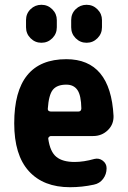

<svg xmlns="http://www.w3.org/2000/svg" viewBox="-20 -780 540 810"><path d="M311.5 -309.6Q322.3 -309.6 323.2 -322.3Q322.3 -377.9 306.6 -400.4Q291 -422.9 259.8 -422.9Q220.7 -422.9 203.1 -401.4Q185.5 -379.9 181.6 -320.3Q181.6 -310.5 193.4 -309.6ZM259.8 -530.3Q446.3 -530.3 459 -291Q460 -254.9 434.6 -230.5Q409.2 -206.1 373 -206.1H194.3Q190.4 -206.1 186.5 -202.1Q182.6 -198.2 183.6 -194.3Q191.4 -139.6 217.8 -118.2Q244.1 -96.7 294.9 -96.7Q333 -96.7 377.9 -109.4Q397.5 -114.3 413.6 -102.1Q429.7 -89.8 429.7 -70.3Q429.7 -44.9 415 -25.4Q400.4 -5.9 376 -1Q326.2 9.8 275.4 9.8Q163.1 9.8 101.6 -58.1Q40 -126 40 -259.8Q40 -530.3 259.8 -530.3ZM410.2 -695.3V-665Q410.2 -637.7 391.1 -618.7Q372.1 -599.6 345.2 -599.6Q318.4 -599.6 299.3 -618.7Q280.3 -637.7 280.3 -665V-695.3Q280.3 -722.7 299.3 -741.2Q318.4 -759.8 345.2 -759.8Q372.1 -759.8 391.1 -740.7Q410.2 -721.7 410.2 -695.3ZM89.8 -695.3Q89.8 -722.7 108.9 -741.2Q127.9 -759.8 154.8 -759.8Q181.6 -759.8 200.7 -740.7Q219.7 -721.7 219.7 -695.3V-665Q219.7 -637.7 200.7 -618.7Q181.6 -599.6 154.8 -599.6Q127.9 -599.6 108.9 -618.7Q89.8 -637.7 89.8 -665Z"/></svg>

Font: Rounded-X Mgen+ 2m bold
Style: Bold
Weight: 700
Designer: [Source Han Sans]
Ryoko NISHIZUKA  (kana & ideographs); Paul D. Hunt (Latin, Greek & Cyrillic); Wenlong ZHANG  (bopomofo
Version: Version 1.059.20150602